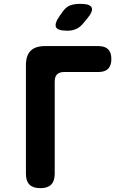

<svg xmlns="http://www.w3.org/2000/svg" viewBox="-20 -970 640 1000"><path d="M190 10Q152 10 133.5 -8.5Q115 -27 115 -65V-630Q115 -681 139.5 -705.5Q164 -730 215 -730H492Q526 -730 543 -713.5Q560 -697 560 -663Q560 -629 543.5 -612Q527 -595 493 -595H315Q290 -595 277.5 -583Q265 -571 265 -545V-65Q265 -27 246.5 -8.5Q228 10 190 10ZM331 -810Q280 -810 271.5 -829Q263 -848 292 -889L307 -910Q325 -935 347 -942.5Q369 -950 398 -950Q449 -950 457.5 -930.5Q466 -911 434 -873L413 -848Q397 -828 376.5 -819Q356 -810 331 -810Z"/></svg>

Font: Maple Mono ExtraBold
Style: Regular
Weight: 800
Monospace: yes
Designer: subframe7536
Version: Version 7.000